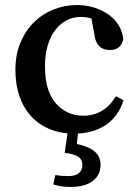

<svg xmlns="http://www.w3.org/2000/svg" viewBox="-20 -514 539 760"><path d="M469 -117Q449 -53 398 -19Q347 15 274 15Q221 15 178 -2.5Q135 -20 104.5 -52.5Q74 -85 57.5 -132Q41 -179 41 -238Q41 -298 61 -345.5Q81 -393 114.5 -426Q148 -459 192 -476.5Q236 -494 285 -494Q322 -494 354.5 -483.5Q387 -473 411.5 -455Q436 -437 450.5 -412.5Q465 -388 468 -359Q459 -316 415 -316Q360 -316 353 -381L342 -441Q321 -447 300 -447Q270 -447 244.5 -434Q219 -421 199.5 -396Q180 -371 169 -334.5Q158 -298 158 -251Q158 -154 201 -105Q244 -56 310 -56Q392 -56 439 -133ZM284 56Q327 64 352.5 84Q378 104 378 139Q378 179 347 202.5Q316 226 259 226Q236 226 219.5 223Q203 220 191 216L199 179Q212 181 224 182Q236 183 251 183Q279 183 292.5 171Q306 159 306 139Q306 116 288 105.5Q270 95 236 91L250 -6H291Z"/></svg>

Font: Source Serif Pro Semibold
Style: Regular
Weight: 600
Designer: Frank Grießhammer
Foundry: Adobe Systems Incorporated
Version: Version 1.014;PS Version 1.0;hotconv 1.0.73;makeotf.lib2.5.5